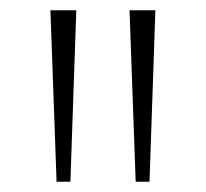

<svg xmlns="http://www.w3.org/2000/svg" viewBox="-20 -828 402 375"><path d="M90.5 -473 78.5 -808H129L117.5 -473ZM245 -473 233 -808H283.5L272 -473Z"/></svg>

Font: Encode Sans SC SemiExpanded ExtraLight
Style: Regular
Weight: 250
Width: 6
Designer: Multiple Designers
Foundry: Impallari Type
Version: Version 3.002